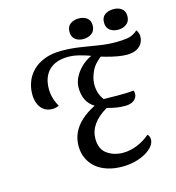

<svg xmlns="http://www.w3.org/2000/svg" viewBox="-125 -961 999 1090"><g transform="rotate(-15 374.5 -416.5)"><path d="M460 22Q411 22 371.5 9Q332 -4 305 -27.5Q278 -51 263.5 -83.5Q249 -116 249 -155Q249 -197 265.5 -232.5Q282 -268 315 -298.5Q348 -329 397 -353Q366 -371 350 -403Q334 -435 335 -479Q336 -512 354.5 -544Q373 -576 402.5 -601Q432 -626 464 -635L521 -627Q466 -590 446.5 -549.5Q427 -509 426 -475Q425 -446 432.5 -421.5Q440 -397 456 -376Q462 -376 477 -376Q492 -376 509.5 -375.5Q527 -375 539 -375Q552 -375 580 -375.5Q608 -376 632 -379Q634 -375 635 -370.5Q636 -366 636 -360Q636 -338 617.5 -322.5Q599 -307 564 -307Q539 -307 516 -310.5Q493 -314 459 -323Q405 -291 378.5 -253Q352 -215 352 -170Q352 -109 391.5 -81Q431 -53 484 -53Q528 -53 570.5 -71Q613 -89 643 -116Q650 -111 653 -103Q656 -95 656 -86Q656 -65 640.5 -46Q625 -27 598 -11.5Q571 4 535.5 13Q500 22 460 22ZM160 -397Q133 -397 113 -410.5Q93 -424 82 -449Q71 -474 71 -508Q71 -544 84 -579Q97 -614 124.5 -642Q152 -670 194.5 -686.5Q237 -703 295 -703Q349 -703 402 -695Q455 -687 506.5 -678.5Q558 -670 607 -670Q646 -670 677 -675Q708 -680 736 -705Q742 -697 746 -686Q750 -675 749 -664Q749 -645 739 -627Q729 -609 707 -597Q685 -585 649 -585Q626 -585 596.5 -590Q567 -595 530.5 -605Q494 -615 449 -630L448 -633Q417 -644 385 -652Q353 -660 322 -660Q249 -660 209.5 -621Q170 -582 170 -511Q170 -483 178 -456Q186 -429 200 -406Q192 -402 183 -399.5Q174 -397 160 -397ZM638 -735Q609 -735 589.5 -750Q570 -765 570 -795Q570 -826 590.5 -840.5Q611 -855 641 -855Q670 -855 689 -840.5Q708 -826 708 -797Q708 -766 687.5 -750.5Q667 -735 638 -735ZM433 -735Q405 -735 386 -750Q367 -765 367 -795Q367 -826 387.5 -840.5Q408 -855 436 -855Q466 -855 485 -840.5Q504 -826 504 -797Q504 -766 483.5 -750.5Q463 -735 433 -735Z"/></g></svg>

Font: Sansita Swashed Light Light
Style: Regular
Weight: 300
Version: Version 1.003